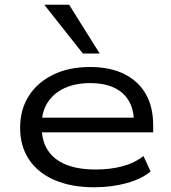

<svg xmlns="http://www.w3.org/2000/svg" viewBox="-20 -782 724 811"><path d="M378 9Q282 9 211.5 -21Q141 -51 103 -107.5Q65 -164 65 -242Q65 -319 101.5 -376.5Q138 -434 204.5 -466.5Q271 -499 360 -499Q445 -499 504.5 -469.5Q564 -440 595.5 -385.5Q627 -331 627 -253V-223H134V-285H569L546 -267Q545 -347 497 -389Q449 -431 361 -431Q299 -431 253 -410Q207 -389 181.5 -349.5Q156 -310 156 -255V-247Q156 -188 181.5 -148Q207 -108 258 -87Q309 -66 385 -66Q445 -66 496.5 -79.5Q548 -93 586 -123L616 -58Q579 -26 515 -8.5Q451 9 378 9ZM330 -556 167 -762H272L401 -556Z"/></svg>

Font: Nunito Sans 10pt Expanded
Style: Regular
Weight: 400
Width: 7
Designer: Vernon Adams
Foundry: Vernon Adams
Version: Version 3.101;gftools[0.9.27]